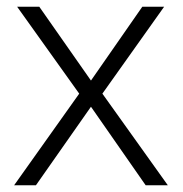

<svg xmlns="http://www.w3.org/2000/svg" viewBox="-20 -552 544 572"><path d="M216 -273 22 0H87L251 -234L414 0H480L285 -273L469 -532H404L251 -312L97 -532H31Z"/></svg>

Font: Noto Sans Bengali Light
Style: Regular
Weight: 300
Designer: Jelle Bosma - Monotype Design Team
Foundry: Monotype Imaging Inc.
Version: Version 2.003